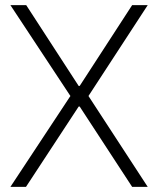

<svg xmlns="http://www.w3.org/2000/svg" viewBox="-20 -727 615 747"><path d="M286.1 -392.6H290L494.1 -707H554.7L324.2 -353.5L554.7 0H494.1L290 -312.5H286.1L81.1 0H20.5L253.9 -353.5L20.5 -707H82Z"/></svg>

Font: Pretendard ExtraLight
Style: Regular
Weight: 200
Designer: Base glyphs from Inter by Rasmus Andersson; Hangeul glyphs from Noto Sans CJK(Source Han Sans) by Jang Soo-young and Kan
Foundry: Kil Hyung-jin
Version: Version 1.309